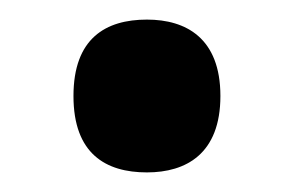

<svg xmlns="http://www.w3.org/2000/svg" viewBox="-20 -168 300 196"><path d="M130 8C170 8 205 -11 205 -70C205 -129 170 -148 130 -148C88 -148 55 -129 55 -70C55 -11 88 8 130 8Z"/></svg>

Font: Noto Serif Armenian ExtraCondensed ExtraBold
Style: Regular
Weight: 800
Width: 2
Designer: Monotype Design Team
Foundry: Monotype Imaging Inc.
Version: Version 2.008